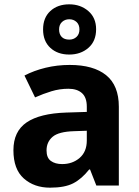

<svg xmlns="http://www.w3.org/2000/svg" viewBox="-20 -857 644 887"><path d="M302 -557Q412 -557 470.5 -509.5Q529 -462 529 -364V0H425L396 -74H392Q357 -30 318 -10Q279 10 211 10Q138 10 90 -32.5Q42 -75 42 -163Q42 -250 103 -291.5Q164 -333 286 -337L381 -340V-364Q381 -407 358.5 -427Q336 -447 296 -447Q256 -447 218 -435.5Q180 -424 142 -407L93 -508Q137 -531 190.5 -544Q244 -557 302 -557ZM323 -251Q251 -249 223 -225Q195 -201 195 -162Q195 -128 215 -113.5Q235 -99 267 -99Q315 -99 348 -127.5Q381 -156 381 -208V-253ZM300 -605Q246 -605 212.5 -636Q179 -667 179 -721Q179 -775 212.5 -806Q246 -837 300 -837Q352 -837 388 -806Q424 -775 424 -722Q424 -667 388.5 -636Q353 -605 300 -605ZM300 -674Q320 -674 333.5 -686.5Q347 -699 347 -721Q347 -743 333.5 -755.5Q320 -768 300 -768Q280 -768 266.5 -755.5Q253 -743 253 -721Q253 -699 265 -686.5Q277 -674 300 -674Z"/></svg>

Font: Noto Sans Tangsa
Style: Bold
Weight: 700
Version: Version 1.504